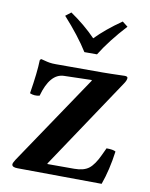

<svg xmlns="http://www.w3.org/2000/svg" viewBox="-76 -703 595 762"><g transform="rotate(10 221.5 -321.5)"><path d="M64.9 -442.9Q70.3 -441.9 79.6 -439.2Q88.9 -436.5 99.4 -434.8Q109.9 -433.1 124 -433.1H314Q326.7 -433.1 347.4 -433.6Q368.2 -434.1 384.3 -434.6Q400.4 -435.1 401.9 -435.1Q414.1 -435.1 414.1 -428.2Q414.1 -418.5 403.8 -403.8L160.2 -39.1L161.1 -37.1H269Q307.1 -37.1 327.6 -53Q348.1 -68.8 367.2 -109.9L380.9 -139.2Q408.2 -139.2 418 -132.8Q407.7 -56.6 386.2 2.9L46.9 0Q23.9 0 23.9 -12.2Q23.9 -17.6 33.2 -32.2L276.9 -394L274.9 -396L164.1 -393.1Q108.4 -391.1 83 -298.8Q62 -293.9 43.9 -301.8Q58.1 -390.1 59.1 -437Q59.1 -438.5 61.3 -440.7Q63.5 -442.9 64.9 -442.9ZM228 -500Q191.4 -558.6 127.9 -628.9L149.9 -646Q208.5 -606 252.9 -560.1Q295.4 -603.5 356.9 -646L378.9 -628.9Q316.9 -561.5 278.8 -500Z"/></g></svg>

Font: Common Serif SemiBold
Style: Regular
Weight: 600
Designer: Philipp H. Poll, Khaled Hosny
Foundry: Stefan Peev, Context Ltd.
Version: Version 1.026